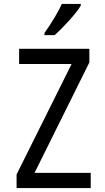

<svg xmlns="http://www.w3.org/2000/svg" viewBox="-20 -964 540 984"><path d="M65 -70 347 -636H78V-714H438V-644L157 -78H445V0H65ZM208 -795Q266 -877 297 -944H394V-935Q376 -905 334.5 -859Q293 -813 260 -784H208Z"/></svg>

Font: Noto Sans Mono UI Cond
Style: Regular
Weight: 400
Width: 3
Monospace: yes
Designer: Monotype Design team
Foundry: Monotype Imaging Inc.
Version: Version 1.000